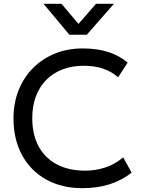

<svg xmlns="http://www.w3.org/2000/svg" viewBox="-20 -968 737 1003"><path d="M411 15Q302.5 15 221.2 -30.2Q140 -75.5 95.2 -157.8Q50.5 -240 50.5 -350Q50.5 -429.5 77 -496.2Q103.5 -563 152 -612Q200.5 -661 266.8 -688Q333 -715 411.5 -715Q489 -715 547 -695.8Q605 -676.5 647 -641L597 -564Q563 -594.5 518 -609.5Q473 -624.5 418.5 -624.5Q357 -624.5 307 -605.5Q257 -586.5 221.8 -550.8Q186.5 -515 167.5 -464.5Q148.5 -414 148.5 -351Q148.5 -264 182.2 -202.5Q216 -141 278 -108.8Q340 -76.5 424.5 -76.5Q479 -76.5 529.2 -92.8Q579.5 -109 623.5 -146L667.5 -66Q616 -25.5 552.2 -5.2Q488.5 15 411 15ZM342.5 -786.5 207.5 -948H301.5L390 -843L481.5 -948H575L433.5 -786.5Z"/></svg>

Font: Geologica Cursive Light
Style: Regular
Weight: 300
Designer: Sindre Bremnes, Frode Helland
Foundry: Monokrom Skriftforlag AS
Version: Version 1.010;gftools[0.9.28]